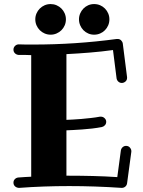

<svg xmlns="http://www.w3.org/2000/svg" viewBox="-20 -911 699 940"><path d="M602.1 -13.2Q600.6 -3.4 593.3 2.7Q585.9 8.8 576.2 8.8H575.2Q443.8 0 318.8 0Q191.9 0 74.2 8.8H71.8Q60.5 7.8 53.2 1Q45.9 -5.9 45.9 -17.1Q45.9 -26.9 52.7 -33.9Q59.6 -41 69.8 -42Q85.4 -43.5 101.3 -44.2Q117.2 -44.9 132.8 -45.9V-641.1Q117.2 -642.1 101.8 -642.1Q86.4 -642.1 70.8 -642.1Q60.5 -643.1 53.2 -650.1Q45.9 -657.2 45.9 -668Q45.9 -678.7 53.7 -686.3Q61.5 -693.8 71.8 -693.8Q90.3 -692.9 107.7 -692.9Q125 -692.9 142.1 -692.9Q246.1 -692.9 348.1 -699.7Q450.2 -706.5 551.8 -720.2H556.2Q565.9 -720.2 572.8 -713.6Q579.6 -707 581.1 -698.2L602.1 -533.2V-529.8Q602.1 -518.6 594 -511.7Q585.9 -504.9 576.2 -504.9Q566.9 -504.9 559.8 -511Q552.7 -517.1 550.8 -526.9L533.2 -666Q476.6 -658.2 419.7 -653.6Q362.8 -648.9 305.2 -646V-324.2Q316.9 -324.7 336.4 -325.7Q356 -326.7 378.7 -328.6Q401.4 -330.6 425 -333.3Q448.7 -335.9 469.2 -339.8H474.1Q484.4 -339.8 492.2 -332.3Q500 -324.7 500 -314.9Q500 -305.2 494.1 -298.3Q488.3 -291.5 479 -289.1Q456.5 -284.7 430.9 -281.7Q405.3 -278.8 381.1 -277.1Q356.9 -275.4 336.9 -274.4Q316.9 -273.4 305.2 -272.9V-50.8H318.8Q377 -50.8 435.8 -49.3Q494.6 -47.9 554.2 -43.9L571.8 -174.8Q573.7 -184.6 580.8 -190.7Q587.9 -196.8 597.2 -196.8Q608.9 -196.8 616 -188.5Q623 -180.2 623 -171.9V-168ZM302.7 -816.4Q302.7 -800.8 296.9 -787.1Q291 -773.4 280.8 -763.2Q270.5 -752.9 256.8 -747.1Q243.2 -741.2 228 -741.2Q212.4 -741.2 198.7 -747.1Q185.1 -752.9 174.8 -763.2Q164.6 -773.4 158.7 -787.1Q152.8 -800.8 152.8 -816.4Q152.8 -831.5 158.7 -845.2Q164.6 -858.9 174.8 -869.1Q185.1 -879.4 198.7 -885.3Q212.4 -891.1 228 -891.1Q243.2 -891.1 256.8 -885.3Q270.5 -879.4 280.8 -869.1Q291 -858.9 296.9 -845.2Q302.7 -831.5 302.7 -816.4ZM515.6 -816.4Q515.6 -800.8 509.8 -787.1Q503.9 -773.4 493.9 -763.2Q483.9 -752.9 470.2 -747.1Q456.5 -741.2 440.9 -741.2Q425.3 -741.2 411.9 -747.1Q398.4 -752.9 388.4 -763.2Q378.4 -773.4 372.6 -787.1Q366.7 -800.8 366.7 -816.4Q366.7 -831.5 372.6 -845.2Q378.4 -858.9 388.4 -869.1Q398.4 -879.4 411.9 -885.3Q425.3 -891.1 440.9 -891.1Q456.5 -891.1 470.2 -885.3Q483.9 -879.4 493.9 -869.1Q503.9 -858.9 509.8 -845.2Q515.6 -831.5 515.6 -816.4Z"/></svg>

Font: Ribeye
Style: Regular
Weight: 400
Designer: Astigmatic (AOETI)
Foundry: Astigmatic (AOETI)
Version: Version 1.000